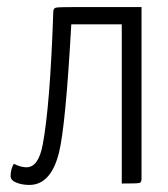

<svg xmlns="http://www.w3.org/2000/svg" viewBox="-20 -520 477 544"><path d="M63 4Q43 4 26.5 -2.5Q10 -9 10 -21Q10 -40 19 -56Q39 -46 55 -46Q89 -46 101 -110Q122 -221 131 -487Q131 -497 139.5 -498.5Q148 -500 196 -500Q213 -500 224 -500H381V-14Q381 -3 374.5 -1.5Q368 0 325 0V-451H182Q166 -163 147 -87Q124 4 63 4Z"/></svg>

Font: Yanone Kaffeesatz Light
Style: Regular
Weight: 300
Designer: Yanone (Cyrillic: Daniel Pouzeot)
Foundry: Yanone
Version: Version 1.003;PS 001.003;hotconv 1.0.88;makeotf.lib2.5.64775